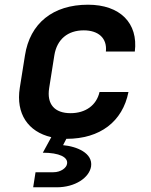

<svg xmlns="http://www.w3.org/2000/svg" viewBox="-20 -580 640 816"><path d="M121 216H221C300 216 359 175 367 128C376 70 305 42 248 37L262 10H263C405 10 501 -63 526 -189H403C390 -132 343 -99 280 -99C212 -99 178 -137 189 -206L211 -345C222 -413 268 -451 336 -451C398 -451 436 -418 430 -361H553C568 -482 490 -560 354 -560C205 -560 107 -481 86 -344L64 -206C47 -97 99 -20 198 3L162 69C232 69 270 88 265 116C263 133 239 152 207 152H131Z"/></svg>

Font: JetBrains Mono
Style: Bold Italic
Weight: 558
Italic angle: -9°
Monospace: yes
Designer: Philipp Nurullin, Konstantin Bulenkov
Foundry: JetBrains
Version: Version 2.305